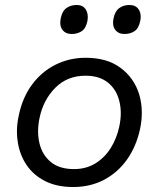

<svg xmlns="http://www.w3.org/2000/svg" viewBox="-20 -740 638 771"><path d="M274 11Q208 11 161.2 -12.8Q114.5 -36.5 87 -77Q59.5 -117.5 51.5 -169Q48 -190 48 -211.5Q48 -242.5 55 -274.5Q70 -348.5 109 -400.8Q148 -453 203.5 -480.5Q259 -508 324 -508Q409.5 -508 463.8 -467.8Q518 -427.5 538.5 -362.5Q549.5 -326 549.5 -287Q549.5 -255.5 542.5 -222.5Q527.5 -152.5 490.5 -100Q453.5 -47.5 398.2 -18.2Q343 11 274 11ZM277 -61Q326 -61 363.2 -84Q400.5 -107 424.8 -145.8Q449 -184.5 459 -232Q465 -260 465 -285.5Q465 -311.5 459 -334.5Q447.5 -381 413.2 -408.5Q379 -436 323.5 -436Q250 -436 201.8 -387.2Q153.5 -338.5 138.5 -265Q133 -238 133 -213Q133 -188 138.5 -164.5Q149.5 -118 184 -89.5Q218.5 -61 277 -61ZM479.5 -603.5Q455.5 -603.5 442.5 -620.5Q434 -632 434 -648.5Q434 -657 436 -666.5Q442 -695.5 459.2 -707.8Q476.5 -720 500 -720Q525 -720 537 -702Q545 -689.5 545 -672.5Q545 -664.5 543 -655.5Q537 -626 520 -614.8Q503 -603.5 479.5 -603.5ZM267.5 -603.5Q243.5 -603.5 230.5 -620.5Q222 -632 222 -648.5Q222 -657 224 -666.5Q229.5 -695.5 247 -707.8Q264.5 -720 288 -720Q313 -720 324.5 -702Q332.5 -689 332.5 -671.5Q332.5 -664 331 -655.5Q325 -626 308 -614.8Q291 -603.5 267.5 -603.5Z"/></svg>

Font: Heraclito
Style: Italic
Weight: 400
Italic angle: -12°
Designer: Kostas Bartsokas (font) & Cristiano Sobral (main changes)
Foundry: Kostas Bartsokas (font) & Cristiano Sobral (main changes)
Version: Version 1.00;July 8, 2020;FontCreator 13.0.0.2655 64-bit